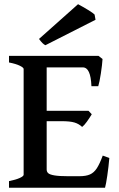

<svg xmlns="http://www.w3.org/2000/svg" viewBox="-20 -876 556 896"><path d="M22 0V-30.8Q53.7 -37.1 72 -45.4Q90.3 -53.7 90.3 -60.5V-554.2Q90.3 -560.5 72.5 -569.3Q54.7 -578.1 22 -584.5V-615.2H439.9L458.5 -600.6Q457 -574.7 450.7 -533.2Q444.3 -491.7 438.5 -473.6H406.7Q404.8 -518.6 394.8 -540Q384.8 -561.5 366.7 -561.5H197.8V-358.9H393.1L408.2 -342.8Q397.5 -324.7 385 -307.6Q372.6 -290.5 363.3 -283.7Q347.7 -298.3 327.1 -304.4Q306.6 -310.5 266.6 -310.5H197.8V-85Q197.8 -74.2 205.3 -67.6Q212.9 -61 234.4 -57.4Q255.9 -53.7 297.4 -53.7H350.6Q381.3 -53.7 399.9 -62Q418.5 -70.3 431.6 -90.3Q444.8 -110.4 459.5 -149.9L490.2 -138.7Q486.8 -98.1 480.7 -56.6Q474.6 -15.1 470.2 0ZM162.1 -694.3 344.2 -856.4Q367.2 -844.2 391.1 -829.6Q415 -814.9 421.4 -808.1L425.8 -783.7L191.9 -665Q179.2 -670.4 162.1 -694.3Z"/></svg>

Font: David Libre Medium
Style: Regular
Weight: 500
Version: Version 1.000